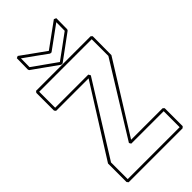

<svg xmlns="http://www.w3.org/2000/svg" viewBox="-342 -1216 1307 1307"><g transform="rotate(-45 311.5 -562.5)"><path d="M47.9 -876H572.8Q575.7 -873.5 578.4 -871.1Q581.1 -868.7 583.5 -866.2L582.5 -685.1L270 -183.1H572.8Q575.7 -180.7 578.4 -178.2Q581.1 -175.8 583.5 -173.3V0Q581.1 2.4 578.4 4.9Q575.7 7.3 572.8 9.8H53.2Q50.8 6.8 48.8 3.9Q46.9 1 44.4 -1.5V-179.7L360.8 -683.1H47.9Q45.4 -686 43.5 -689Q41.5 -691.9 39.1 -694.3V-864.7ZM58.6 -856.4V-702.6H377.4Q379.9 -698.7 381.8 -694.8Q383.8 -690.9 386.2 -687Q305.2 -557.1 225.1 -428.7Q145 -300.3 64 -170.4V-9.8H564V-163.6H251.5Q249.5 -167.5 247.8 -170.9Q246.1 -174.3 243.7 -177.7Q324.2 -308.1 403.8 -436.8Q483.4 -565.4 564 -695.8V-856.4ZM110.8 -1018.1Q111.3 -1045.4 111.6 -1072Q111.8 -1098.6 112.3 -1125.5Q116.2 -1127.4 119.9 -1128.9Q123.5 -1130.4 127.4 -1132.3Q171.4 -1100.6 214.6 -1069.3Q257.8 -1038.1 301.8 -1006.8Q346.2 -1039.1 390.1 -1071Q434.1 -1103 478.5 -1135.3Q482.9 -1133.3 487.1 -1131.6Q491.2 -1129.9 495.1 -1127.9Q494.6 -1101.6 494.6 -1075Q494.6 -1048.3 494.1 -1022Q493.2 -1019.5 491.9 -1017.8Q490.7 -1016.1 489.7 -1013.7Q443.8 -980 398.2 -946.5Q352.5 -913.1 306.6 -879.4Q303.7 -879.9 300.8 -880.1Q297.9 -880.4 294.4 -880.4Q249 -912.6 204.3 -944.8Q159.7 -977.1 113.8 -1009.3ZM131.3 -1105Q131.3 -1084 131.1 -1063.2Q130.9 -1042.5 130.4 -1021.5Q173.3 -990.7 215.8 -960.7Q258.3 -930.7 301.3 -899.9Q344.7 -931.6 387.9 -963.1Q431.2 -994.6 474.6 -1026.9Q475.1 -1047.4 475.1 -1067.9Q475.1 -1088.4 475.6 -1108.9Q433.1 -1078.1 391.4 -1047.6Q349.6 -1017.1 307.1 -986.3Q304.2 -986.8 301.3 -987.1Q298.3 -987.3 294.9 -987.3Q253.9 -1017.1 213.4 -1046.4Q172.9 -1075.7 131.3 -1105Z"/></g></svg>

Font: Preussische VI 9 Linie
Style: Regular
Weight: 400
Designer: Peter Wiegel
Foundry: Peter Wiegel
Version: Version 1.000 2009 initial release